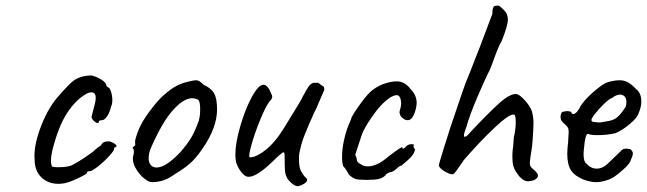

<svg xmlns="http://www.w3.org/2000/svg" viewBox="-20 -662 2298 682"><path d="M188 -9Q151 -9 127 -32Q103 -55 103 -96Q99 -140 122.5 -205Q146 -270 182 -314Q207 -343 225 -361Q243 -379 258 -385Q279 -394 305 -394Q323 -390 340.5 -379Q358 -368 358 -357L363 -352Q369 -352 374 -337.5Q379 -323 379 -306Q379 -292 374 -282Q370 -263 360.5 -249Q351 -235 342 -235Q331 -235 331 -229Q331 -225 327 -225Q322 -225 315 -231Q308 -237 305 -245Q305 -248 309 -262Q313 -276 317 -293Q320 -305 320 -314Q320 -334 305 -334Q297 -334 289 -330Q249 -308 218 -260Q187 -212 166 -128Q161 -106 161 -93Q161 -83 162.5 -77Q164 -71 166 -70Q171 -68 187 -68Q224 -68 239 -77Q271 -94 310 -123Q314 -126 322 -133.5Q330 -141 337 -144Q344 -155 350 -157.5Q356 -160 369 -160Q382 -156 390 -149.5Q398 -143 390 -139Q387 -139 386 -137Q385 -135 385 -134Q387 -129 369 -109Q351 -89 329 -71.5Q307 -54 299 -54Q295 -54 292 -53Q289 -52 289 -48Q289 -44 258.5 -29.5Q228 -15 209 -11Q195 -9 188 -9Z M485 -34Q452 -69 452 -98Q452 -105 453 -108Q456 -115 455.5 -122Q455 -129 455 -131Q451 -135 451 -136.5Q451 -138 453 -139.5Q455 -141 456 -143Q462 -143 460 -154Q458 -162 468 -189.5Q478 -217 493 -240Q504 -258 525.5 -285Q547 -312 564 -326Q588 -347 607 -357Q626 -367 649 -372Q669 -377 676 -377Q683 -377 688.5 -373.5Q694 -370 703 -361Q730 -349 740.5 -330.5Q751 -312 751 -273Q751 -208 698 -132Q675 -99 655 -81.5Q635 -64 602 -44Q581 -29 563.5 -22.5Q546 -16 524 -15Q512 -15 505 -19Q498 -23 485 -34ZM686 -233Q691 -250 691 -274Q691 -304 683 -308Q673 -313 663 -313Q641 -313 617 -293Q588 -268 565 -231.5Q542 -195 518 -141Q508 -120 508 -100Q508 -85 515.5 -76Q523 -67 536 -67Q569 -67 620 -121Q644 -148 658.5 -172Q673 -196 686 -233Z M1002 -26Q994 -39 992.5 -53Q991 -67 991 -111Q991 -121 987 -121Q984 -121 973 -111.5Q962 -102 946 -86Q920 -61 898 -47Q876 -33 862 -34Q851 -34 838.5 -49Q826 -64 819 -84Q816 -96 816 -112Q816 -154 833.5 -214Q851 -274 874.5 -317.5Q898 -361 916 -361Q931 -361 944 -328Q947 -322 947 -318Q947 -311 939 -304Q924 -285 904 -236Q884 -187 872.5 -145Q861 -103 868 -103Q882 -103 901 -114Q920 -125 939 -143Q958 -162 973 -183.5Q988 -205 1010 -242Q1052 -309 1056 -320Q1071 -348 1077.5 -356.5Q1084 -365 1094 -368H1108Q1114 -367 1122 -359Q1129 -356 1130.5 -352.5Q1132 -349 1132 -343L1116 -306L1107 -285Q1106 -281 1096 -262Q1073 -211 1061 -180Q1049 -149 1043 -116Q1042 -111 1042 -99Q1042 -69 1048 -57Q1057 -39 1066 -31Q1071 -27 1071 -23Q1071 -16 1059.5 -9Q1048 -2 1043 -2Q1036 2 1024.5 -5Q1013 -12 1002 -26Z M1219 -42Q1209 -62 1199 -72Q1195 -83 1195 -105Q1195 -130 1201 -159.5Q1207 -189 1217 -215Q1221 -223 1223.5 -230Q1226 -237 1227 -239Q1227 -246 1252.5 -282.5Q1278 -319 1293 -333Q1300 -341 1314.5 -350Q1329 -359 1340 -363Q1368 -373 1389 -373Q1418 -373 1438 -346Q1460 -324 1460 -297Q1460 -287 1457 -275Q1447 -235 1428 -235Q1415 -235 1403 -250Q1399 -260 1399 -263Q1399 -266 1403 -280Q1405 -290 1405 -294Q1405 -306 1401 -315Q1397 -324 1390 -324Q1367 -324 1330 -284Q1317 -270 1296.5 -240Q1276 -210 1266 -186Q1256 -156 1250 -137Q1244 -118 1242 -113Q1242 -111 1244.5 -106Q1247 -101 1247 -98Q1247 -91 1250 -87Q1253 -83 1261 -79Q1272 -71 1287 -71Q1303 -71 1324 -81Q1337 -87 1361 -107L1385 -125Q1392 -130 1397.5 -133.5Q1403 -137 1406 -138.5Q1409 -140 1409 -138Q1409 -134 1412 -134Q1415 -134 1419 -138Q1428 -150 1442 -150Q1450 -150 1450 -147L1449 -142Q1449 -137 1454 -132Q1454 -128 1451.5 -121.5Q1449 -115 1445 -111Q1439 -102 1424.5 -89.5Q1410 -77 1405 -73H1404Q1399 -73 1390 -64Q1375 -50 1364 -50Q1360 -48 1355 -45.5Q1350 -43 1350 -40Q1340 -30 1326 -26.5Q1312 -23 1283 -23Q1252 -23 1242 -26.5Q1232 -30 1219 -42Z M1855 -18Q1848 -18 1841.5 -21.5Q1835 -25 1825 -35Q1822 -39 1814.5 -49.5Q1807 -60 1803.5 -72.5Q1800 -85 1800 -104Q1800 -118 1801 -128Q1802 -138 1803 -144L1805 -173Q1812 -204 1812 -228Q1812 -255 1805 -255Q1790 -258 1739 -210.5Q1688 -163 1628 -94L1610 -68Q1608 -65 1600 -54Q1592 -43 1589 -43Q1578 -42 1559 -53.5Q1540 -65 1539 -74Q1539 -80 1554.5 -129.5Q1570 -179 1579 -207L1623 -337Q1631 -362 1652 -412L1671 -461L1683 -491L1729 -613V-617Q1729 -634 1736 -641L1750 -642Q1750 -644 1758 -637.5Q1766 -631 1773.5 -622.5Q1781 -614 1781 -609Q1784 -602 1784 -593Q1784 -570 1761 -514Q1752 -501 1734 -451Q1724 -423 1719 -412Q1707 -390 1677.5 -321.5Q1648 -253 1636 -209Q1628 -190 1628 -181Q1628 -176 1631 -176Q1638 -176 1653 -195Q1716 -262 1754 -296Q1792 -330 1815 -328Q1827 -325 1844.5 -305.5Q1862 -286 1869 -268Q1875 -246 1875 -227Q1875 -210 1872 -165L1870 -142Q1862 -92 1862 -84Q1862 -75 1864.5 -71Q1867 -67 1875 -60Q1891 -47 1891 -38Q1891 -30 1877 -22Q1864 -18 1855 -18Z M1995 -115Q1995 -133 1998 -157L2000 -193Q2000 -202 1998 -207Q1996 -212 1989 -218Q1987 -220 1979 -228Q1971 -236 1972 -241L1971 -246Q1971 -253 1973.5 -259Q1976 -265 1979 -265Q1982 -265 1987 -266.5Q1992 -268 1996 -267Q2010 -267 2010 -261Q2014 -253 2023.5 -259.5Q2033 -266 2042 -285Q2056 -307 2083.5 -331.5Q2111 -356 2129 -366Q2136 -370 2152 -373.5Q2168 -377 2180 -377Q2198 -377 2211.5 -369Q2225 -361 2239 -346Q2258 -332 2258 -302Q2258 -281 2248 -259Q2244 -244 2216.5 -221Q2189 -198 2166 -189Q2138 -182 2102 -182Q2078 -182 2071 -186Q2059 -193 2054 -132Q2053 -125 2053 -113Q2053 -96 2058 -86Q2059 -85 2065 -78.5Q2071 -72 2080 -67.5Q2089 -63 2099 -63Q2108 -63 2113 -65Q2124 -68 2134 -76.5Q2144 -85 2162 -103Q2178 -119 2185 -125Q2190 -134 2205 -134Q2209 -134 2219 -132Q2228 -125 2228 -117Q2228 -109 2218 -87Q2213 -77 2193.5 -59.5Q2174 -42 2159 -32Q2128 -15 2097 -15Q2078 -15 2053 -24Q2021 -37 2008 -57.5Q1995 -78 1995 -115ZM2202 -282Q2205 -290 2205 -298Q2205 -313 2199 -319Q2192 -326 2183 -326Q2169 -326 2154 -314Q2144 -311 2124.5 -292Q2105 -273 2091 -254.5Q2077 -236 2082 -233Q2080 -230 2092 -228.5Q2104 -227 2112 -227Q2122 -229 2141 -232Q2160 -235 2172.5 -245.5Q2185 -256 2202 -282Z"/></svg>

Font: Caveat
Style: Regular
Weight: 400
Designer: Pablo Impallari
Foundry: Pablo Impallari
Version: Version 1.500; ttfautohint (v1.6)